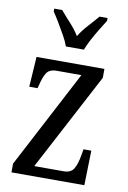

<svg xmlns="http://www.w3.org/2000/svg" viewBox="-87 -819 581 872"><g transform="rotate(10 204.0 -383.0)"><path d="M29 0V-40L265 -490H152Q118 -490 105 -470Q92 -450 83 -411L79 -397H41L50 -536H363V-495L126 -46H262Q294 -46 307.5 -67.5Q321 -89 328 -132L333 -160H369L365 0ZM173 -606Q165 -629 150 -655.5Q135 -682 119.5 -708Q104 -734 91 -753V-766H128Q149 -741 172.5 -715.5Q196 -690 214 -661Q232 -690 255.5 -715.5Q279 -741 300 -766H337V-753Q325 -734 309 -708Q293 -682 279 -655.5Q265 -629 256 -606Z"/></g></svg>

Font: Noto Serif Ethiopic ExtraCondensed
Style: Regular
Weight: 400
Width: 2
Designer: Monotype Design Team
Foundry: Monotype Imaging Inc.
Version: Version 2.102; ttfautohint (v1.8.4.7-5d5b)